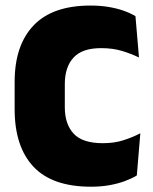

<svg xmlns="http://www.w3.org/2000/svg" viewBox="-20 -674 566 708"><path d="M315.5 14.5Q172.5 14.5 103.2 -59.5Q34 -133.5 34 -271V-372Q34 -507 103.8 -580.2Q173.5 -653.5 313.5 -653.5Q349.5 -653.5 379.8 -648.5Q410 -643.5 435 -634.8Q460 -626 479.5 -614.5L492.5 -462Q463.5 -476 429.8 -486.2Q396 -496.5 352.5 -496.5Q283 -496.5 251 -461.5Q219 -426.5 219 -364V-278.5Q219 -216.5 251.5 -181.2Q284 -146 359.5 -146Q401.5 -146 435 -156.8Q468.5 -167.5 497.5 -182.5L484.5 -27Q465.5 -15.5 439.8 -6Q414 3.5 383 9Q352 14.5 315.5 14.5Z"/></svg>

Font: Anek Malayalam Medium ExtraBold
Style: Regular
Weight: 800
Version: Version 1.003